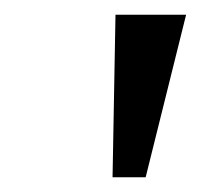

<svg xmlns="http://www.w3.org/2000/svg" viewBox="-20 -762 280 261"><path d="M137 -742 133 -521H178L233 -742Z"/></svg>

Font: Cheyenne Sans Light
Style: Italic
Weight: 300
Italic angle: -8.13011°
Designer: The Public Sans project authors (U.S. Web Design System), Libre Franklin designed by Pablo Impallari and Rodrigo Fuenzal
Foundry: The Cheyenne Sans Project Authors
Version: Version 2.007